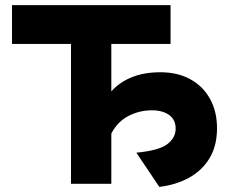

<svg xmlns="http://www.w3.org/2000/svg" viewBox="-20 -720 920 752"><path d="M258 0V-548H27V-700H648V-548H416V-362Q447 -397.5 495.5 -417.2Q544 -437 608 -437Q676.5 -437 726.2 -409.2Q776 -381.5 803 -332Q830 -282.5 830 -218Q830 -148 800.2 -99.5Q770.5 -51 719.2 -23.2Q668 4.5 604 12L514 -122Q603.5 -130.5 635.8 -155.8Q668 -181 668 -216Q668 -251.5 642.2 -269.8Q616.5 -288 575 -288Q526.5 -288 483.5 -266Q440.5 -244 416 -197V0Z"/></svg>

Font: Overpass Black
Style: Regular
Weight: 900
Designer: Delve Withrington, Dave Bailey, Thomas Jockin
Foundry: Delve Fonts LLC
Version: Version 4.000; ttfautohint (v1.8.3)